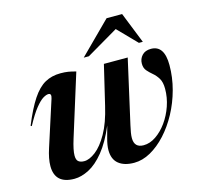

<svg xmlns="http://www.w3.org/2000/svg" viewBox="-107 -847 1009 973"><g transform="rotate(-15 397.5 -360.0)"><path d="M461 -512H586L510.5 -177Q506 -157 503.2 -140.8Q500.5 -124.5 500.5 -112Q500.5 -61.5 549.5 -61.5Q582.5 -61.5 614.2 -83Q646 -104.5 671.8 -140.2Q697.5 -176 712.8 -220.2Q728 -264.5 728 -310Q728 -345 715.8 -365Q703.5 -385 687.5 -398.2Q671.5 -411.5 659.2 -425.8Q647 -440 647 -463Q647 -488 663.5 -506Q680 -524 710.5 -524Q780.5 -524 780.5 -420.5Q780.5 -356 763.5 -293Q746.5 -230 716.8 -175Q687 -120 648.5 -78Q610 -36 567 -12Q524 12 480.5 12Q428.5 12 399.2 -11.8Q370 -35.5 370 -84Q370 -108.5 379.5 -143.5L396.5 -206Q362.5 -125.5 323.2 -77.5Q284 -29.5 243.8 -8.8Q203.5 12 167 12Q65 12 65 -81.5Q65 -120 82.5 -173L159 -410.5Q167.5 -437 149.5 -437Q138 -437 121 -426.8Q104 -416.5 80.5 -387.5Q57 -358.5 26.5 -302L21 -305Q55 -388 86.8 -435.8Q118.5 -483.5 154 -503.2Q189.5 -523 235.5 -523Q259 -523 276 -520.2Q293 -517.5 316 -511L214.5 -186Q197 -130 197 -101.5Q197 -78.5 207.8 -70Q218.5 -61.5 238 -61.5Q265 -61.5 298 -86.8Q331 -112 361.5 -165.8Q392 -219.5 412 -305.5ZM370.5 -569 534 -732H615.5L680.5 -569H660L564.5 -667L397.5 -569Z"/></g></svg>

Font: Newsreader 72pt SemiBold
Style: Italic
Weight: 600
Italic angle: -17°
Designer: Hugues Gentile
Foundry: Production Type
Version: Version 1.003; ttfautohint (v1.8.3)